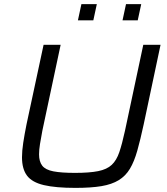

<svg xmlns="http://www.w3.org/2000/svg" viewBox="-20 -906 813 934"><path d="M347 8Q251 8 193.5 -5.5Q136 -19 111.5 -51.5Q87 -84 87 -141Q87 -172 93 -211.5Q99 -251 109 -301L192 -688H275L186 -270Q179 -233 174.5 -205Q170 -177 170 -155Q170 -120 185.5 -100Q201 -80 239.5 -72.5Q278 -65 345 -65Q415 -65 457.5 -73.5Q500 -82 523.5 -104Q547 -126 560.5 -166Q574 -206 588 -270L677 -688H761L679 -301Q663 -227 648 -173.5Q633 -120 612 -85Q591 -50 557.5 -29.5Q524 -9 473.5 -0.5Q423 8 347 8ZM576 -807 593 -886H667L650 -807ZM359 -807 376 -886H451L434 -807Z"/></svg>

Font: Saira SemiExpanded
Style: Italic
Weight: 400
Width: 6
Italic angle: -12°
Designer: Hector Gatti with collaboration of the Omnibus-Type team
Foundry: Omnibus-Type
Version: Version 1.101